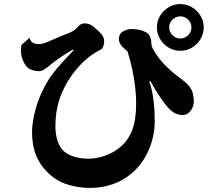

<svg xmlns="http://www.w3.org/2000/svg" viewBox="-20 -883 1040 953"><path d="M875 -862.8Q906.7 -862.8 933.1 -846.9Q959.5 -831.1 975.3 -804.9Q991.2 -778.8 991.2 -747.1Q991.2 -715.8 975.3 -689.2Q959.5 -662.6 933.1 -646.7Q906.7 -630.9 875 -630.9Q843.8 -630.9 817.1 -646.7Q790.5 -662.6 774.7 -689.2Q758.8 -715.8 758.8 -747.1Q758.8 -778.8 774.7 -804.9Q790.5 -831.1 817.1 -846.9Q843.8 -862.8 875 -862.8ZM875 -801.8Q860.4 -801.8 847.7 -794.2Q835 -786.6 827.4 -774.4Q819.8 -762.2 819.8 -747.1Q819.8 -731.9 827.4 -719.5Q835 -707 847.7 -699.5Q860.4 -691.9 875 -691.9Q890.1 -691.9 902.6 -699.5Q915 -707 922.6 -719.5Q930.2 -731.9 930.2 -747.1Q930.2 -762.2 922.6 -774.4Q915 -786.6 902.6 -794.2Q890.1 -801.8 875 -801.8ZM631.8 -738.8Q653.3 -738.8 671.4 -735.1Q689.5 -731.4 708 -721.2Q717.8 -715.8 724.4 -701.7Q731 -687.5 731 -671.9Q731 -655.3 739 -640.1Q747.1 -625 762.2 -604Q783.2 -574.2 812.3 -546.6Q841.3 -519 869.1 -499Q885.7 -486.8 901.1 -473.6Q916.5 -460.4 926.8 -443.8Q935.1 -431.2 938.5 -412.6Q941.9 -394 941.9 -379.9Q941.9 -360.8 933.8 -345.5Q925.8 -330.1 913.6 -321Q901.4 -312 888.2 -312Q868.7 -312 850.3 -320.3Q832 -328.6 814 -349.1Q798.8 -365.7 774.7 -400.9Q750.5 -436 726.1 -481L721.2 -479Q736.3 -434.1 742.2 -383.8Q748 -333.5 748 -280.8Q748 -230.5 733.6 -180.9Q719.2 -131.3 691.4 -88.4Q663.6 -45.4 623 -14.2Q591.3 10.3 557.1 24.4Q522.9 38.6 490 44.2Q457 49.8 428.2 49.8Q377 49.8 328.6 36.9Q280.3 23.9 247.1 -1Q192.4 -42.5 165.8 -96.7Q139.2 -150.9 139.2 -228Q139.2 -257.8 146 -295.4Q152.8 -333 167 -374.3Q181.2 -415.5 203.1 -456.1Q229 -504.9 266.8 -548.3Q304.7 -591.8 345.2 -632.8L341.8 -637.2Q325.7 -628.4 307.9 -616.9Q290 -605.5 273.4 -594Q256.8 -582.5 244.4 -573Q231.9 -563.5 226.1 -558.1Q212.4 -545.9 199 -537.8Q185.5 -529.8 174.8 -529.8Q159.7 -529.8 148.7 -532.7Q137.7 -535.6 127.9 -540Q115.2 -545.9 103.5 -564.2Q91.8 -582.5 86.4 -607.9Q81.1 -633.3 86.9 -660.2L127 -695.8Q129.9 -679.2 141.8 -671.6Q153.8 -664.1 171.9 -664.1Q180.2 -664.1 191.9 -666.7Q203.6 -669.4 213.9 -673.8Q221.7 -677.2 239 -684.8Q256.3 -692.4 277.3 -701.2Q298.3 -710 315.9 -716.8Q337.4 -725.1 348.4 -732.9Q359.4 -740.7 366.2 -749Q373.5 -758.8 382.3 -762.9Q391.1 -767.1 399.9 -767.1Q410.6 -767.1 422.4 -763.2Q434.1 -759.3 444.8 -750Q466.3 -732.9 481.7 -715.3Q497.1 -697.8 497.1 -678.2Q497.1 -666 492.7 -653.3Q488.3 -640.6 479 -636.2Q436 -615.2 401.9 -583.7Q367.7 -552.2 338.9 -513.2Q296.4 -454.6 275.6 -391.6Q254.9 -328.6 254.9 -255.9Q254.9 -214.8 266.8 -180.9Q278.8 -147 299.8 -129.9Q321.3 -112.8 352.5 -104Q383.8 -95.2 421.9 -95.2Q441.4 -95.2 468.3 -100.8Q495.1 -106.4 523.9 -119.4Q552.7 -132.3 578.1 -153.8Q615.7 -185.5 635.7 -236.1Q655.8 -286.6 655.8 -367.2Q655.8 -428.2 644.5 -495.8Q633.3 -563.5 612.8 -627.9Q605.5 -634.3 597.2 -641.8Q588.9 -649.4 583 -655.8Q577.1 -662.6 573.5 -672.1Q569.8 -681.6 569.8 -688Q569.8 -700.2 574.5 -710.2Q579.1 -720.2 590.8 -727.1Q612.3 -738.8 631.8 -738.8Z"/></svg>

Font: BIZ UDMincho
Style: Bold
Weight: 700
Monospace: yes
Designer: TypeBank Co., Ltd.
Foundry: Morisawa Inc.
Version: Version 1.06